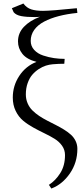

<svg xmlns="http://www.w3.org/2000/svg" viewBox="-20 -776 470 1099"><path d="M47.9 -729 113.8 -755.9Q132.3 -731 158.9 -722.4Q185.5 -713.9 226.1 -713.9Q271.5 -713.9 419.9 -729L422.9 -702.1Q364.3 -696.3 316.4 -683.8Q268.6 -671.4 232.2 -652.1Q195.8 -632.8 175.8 -604.7Q155.8 -576.7 155.8 -542Q155.8 -512.2 175.5 -490.5Q195.3 -468.8 227.1 -458.3Q258.8 -447.8 289.1 -443.4Q319.3 -439 350.1 -439L348.1 -411.1Q316.4 -411.1 282.2 -408.2Q262.7 -406.7 242.7 -400.4Q222.7 -394 201.7 -380.4Q180.7 -366.7 164.6 -347.9Q148.4 -329.1 138.2 -300Q127.9 -271 127.9 -235.8Q127.9 -208.5 137.9 -185.1Q147.9 -161.6 165 -144.5Q182.1 -127.4 204.3 -112.5Q226.6 -97.7 251 -85.2Q275.4 -72.8 299.8 -60.3Q324.2 -47.9 346.4 -34.2Q368.7 -20.5 385.7 -5.1Q402.8 10.3 412.8 31Q422.9 51.8 422.9 76.2Q422.9 154.8 379.9 217Q336.9 279.3 273.9 303.2L259.8 282.2Q297.9 257.8 325 214.8Q352.1 171.9 352.1 111.8Q352.1 82 335.4 58.3Q318.8 34.7 292.7 18.6Q266.6 2.4 234.6 -12.9Q202.6 -28.3 170.7 -45.9Q138.7 -63.5 112.5 -85.2Q86.4 -106.9 69.8 -140.9Q53.2 -174.8 53.2 -217.8Q53.2 -285.2 90.3 -341.6Q127.4 -397.9 189 -421.9Q133.8 -436 108.4 -467.5Q83 -499 83 -539.1Q83 -586.4 116.5 -622.1Q149.9 -657.7 209 -680.2Q195.3 -678.2 180.2 -678.2Q131.8 -678.2 101.8 -683.8Q71.8 -689.5 58.1 -706.1Z"/></svg>

Font: Dehuti Alt
Style: Book
Weight: 400
Version: Version 1.2